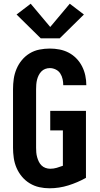

<svg xmlns="http://www.w3.org/2000/svg" viewBox="-20 -1004 540 1032"><path d="M246 8Q218 8 191 2Q164 -4 140 -18.5Q116 -33 98 -54.5Q80 -76 69 -101.5Q58 -127 54 -155Q50 -183 50 -210V-525Q50 -553 54 -580.5Q58 -608 69 -634Q80 -660 98 -681.5Q116 -703 140 -717.5Q164 -732 192 -737.5Q220 -743 248 -743Q274 -743 300 -738Q326 -733 349 -721Q372 -709 390.5 -690Q409 -671 421 -647.5Q433 -624 438.5 -598Q444 -572 444 -546H320Q320 -562 316.5 -578.5Q313 -595 304 -609Q295 -623 279.5 -630.5Q264 -638 248 -638Q235 -638 223 -633.5Q211 -629 202 -619.5Q193 -610 187.5 -598.5Q182 -587 179 -575Q176 -563 175 -550Q174 -537 174 -525V-210Q174 -198 175 -185Q176 -172 179.5 -159.5Q183 -147 188.5 -135.5Q194 -124 203 -115Q212 -106 224.5 -101.5Q237 -97 250 -97Q268 -97 285 -102Q302 -107 318 -113V-303H250V-408H442V-48Q397 -23 347.5 -7.5Q298 8 246 8ZM199 -798 69 -926 145 -984 250 -859 355 -984 431 -926 301 -798Z"/></svg>

Font: Iosevka SS04 Extrabold
Style: Regular
Weight: 800
Monospace: yes
Designer: Belleve Invis
Foundry: Belleve Invis
Version: Version 19.0.0; ttfautohint (v1.8.4)